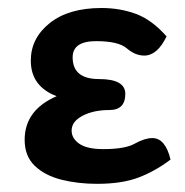

<svg xmlns="http://www.w3.org/2000/svg" viewBox="-20 -448 458 475"><path d="M220.2 6.8Q172.9 6.8 132.1 -3.4Q91.3 -13.7 66.2 -37.6Q41 -61.5 41 -102.1Q41 -175.8 120.1 -210Q56.2 -234.4 56.2 -297.9Q56.2 -353.5 103 -390.9Q149.9 -428.2 231 -428.2Q276.9 -428.2 316.4 -413.6Q356 -398.9 392.1 -357.9Q369.1 -310.5 336.9 -310.5Q314.5 -310.5 293.7 -328.4Q272.9 -346.2 217.8 -346.2Q159.7 -346.2 159.7 -306.2Q159.7 -252.4 224.9 -252.4Q290 -252.4 290 -215.8Q290 -175.8 250.7 -175.8Q211.4 -175.8 184.3 -161.6Q157.2 -147.5 157.2 -125Q157.2 -105.5 176.3 -92.3Q195.3 -79.1 235.8 -79.1Q289.6 -79.1 313.7 -92.8Q337.9 -106.4 356.9 -106.4Q389.2 -106.4 401.9 -53.2Q364.7 -24.9 323.2 -9Q281.7 6.8 220.2 6.8Z"/></svg>

Font: ALMAS
Style: Bold
Weight: 700
Designer: ALMAS Font/ by Husham Jawad Kadhim, derived from the Bainsely font by/ Paul James MIller
Foundry: High-Logic / Made with FontCreator
Version: Version 1.411;September 19, 2021;FontCreator 14.0.0.2814 32-